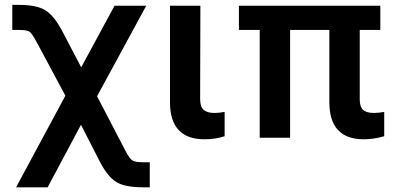

<svg xmlns="http://www.w3.org/2000/svg" viewBox="-20 -569 1660 793"><path d="M46.4 204.6 250 -173.8 132.8 -392.6Q112.8 -430.2 102.3 -437.7Q91.8 -445.3 59.1 -445.3H30.8V-548.8H59.1Q130.4 -548.8 166.3 -527.3Q202.1 -505.9 236.3 -441.9L315.4 -291L453.1 -545.4H584L380.9 -171.4L497.1 51.8Q514.2 85.4 526.1 93.3Q538.1 101.1 570.3 101.1H598.6V204.6H570.3Q498 204.6 462.2 183.8Q426.3 163.1 393.6 101.1L314.5 -53.7L176.8 204.6Z M682.1 -545.4H807.6L806.6 -158.7Q807.1 -126.5 822 -114.5Q836.9 -102.5 865.7 -102.5Q885.7 -102.5 907.7 -106.9V-6.3Q870.6 6.3 824.7 6.3Q682.1 6.3 682.1 -147Z M1550.8 -545.4V-445.3H1465.8V-158.7Q1465.8 -126.5 1480.5 -114.5Q1495.1 -102.5 1524.4 -102.5Q1544.9 -102.5 1566.9 -106.9V-6.3Q1523.9 6.3 1482.9 6.3Q1340.3 6.3 1340.3 -147V-445.3H1178.2V0H1052.7V-445.3H966.8V-545.4Z"/></svg>

Font: Interop SemBd
Style: Regular
Weight: 600
Designer: Rasmus Andersson, Google, Jang Haemin
Foundry: jhaemin
Version: Version 1.007